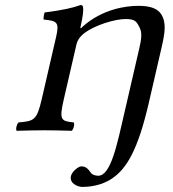

<svg xmlns="http://www.w3.org/2000/svg" viewBox="-20 -513 680 756"><path d="M297.4 -409C306.7 -449 309.3 -474.7 307 -485C305.9 -489.6 304.8 -493 296.8 -493C266.3 -482 227.2 -473 156.1 -464C152.7 -458 151 -442 151.7 -436C204.5 -431 214.3 -426 201 -368L144.2 -122C125.2 -40 114.3 -36 53.2 -31C45.8 -25 40.9 -4 45.5 2C86.8 1 113 0 156 0C195 0 220.8 1 262.5 2C269.9 -4 274.8 -25 270.2 -31C220.3 -36 212.2 -40 231.2 -122L280.8 -337C285.7 -358 297.4 -370 307.5 -379C354 -416 435.1 -438 474.1 -438C512.6 -438 517.7 -428.8 530.8 -402C540.3 -382.5 536 -355 529 -325L471.5 -76C441.1 56 416.7 179 366.7 179C355.7 179 343.6 175 338.2 168C330.5 158 322.2 142 300.2 142C289.2 142 263.6 162 259.4 180C252.7 209 285.5 223 304.5 223C325.5 223 378.2 220 422.4 189C478.1 151 522.8 79 566.4 -110L615.3 -322C629.4 -383 636 -422.5 615.3 -456C598.5 -483.2 564.1 -490 524.1 -490C475.1 -490 383.1 -477 306.4 -409C302.5 -405 294.2 -395 297.4 -409Z"/></svg>

Font: Linux Libertine Mono O
Style: Mono Oblique
Weight: 400
Italic angle: -13°
Designer: Philipp H. Poll
Foundry: Philipp H. Poll
Version: Version 5.1.7